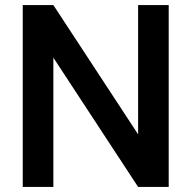

<svg xmlns="http://www.w3.org/2000/svg" viewBox="-20 -740 758 760"><path d="M70 0V-720H191.2L526.7 -208.2V-720H647.8V0H526.7L191.2 -511.8V0Z"/></svg>

Font: Vela Sans GX ExtLt
Style: Regular
Weight: 200
Designer: Principal design: Mikhail Sharanda - project Manrope.
Design modification: Ravid Balaliev
Foundry: Mikhail Sharanda
Version: Version 1.001